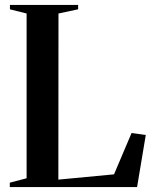

<svg xmlns="http://www.w3.org/2000/svg" viewBox="-20 -763 620 783"><path d="M20 0V-18L88.5 -36V-708L20.5 -725V-743H298.5V-725L218.5 -708L218 -30.5L445 -52L516.5 -220.5L574.5 -212.5L539 0Z"/></svg>

Font: Merriweather 144pt SemiBold
Style: Regular
Weight: 600
Version: Version 2.100